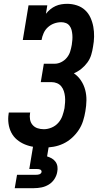

<svg xmlns="http://www.w3.org/2000/svg" viewBox="-20 -763 540 1003"><path d="M209 8Q183 8 158 4.5Q133 1 110 -8.5Q87 -18 68.5 -33.5Q50 -49 39 -70.5Q28 -92 24.5 -117.5Q21 -143 25 -168Q25 -170 25.5 -172Q26 -174 26 -175H138Q138 -175 137.5 -174Q137 -173 137 -172Q134 -155 137 -138.5Q140 -122 150.5 -110Q161 -98 176.5 -93Q192 -88 209 -88Q229 -88 249.5 -96.5Q270 -105 284.5 -121.5Q299 -138 306 -158Q313 -178 317 -198Q319 -213 320 -228.5Q321 -244 319.5 -258.5Q318 -273 313.5 -287Q309 -301 300 -312Q291 -323 277.5 -328.5Q264 -334 249 -334H193L209 -430H265Q283 -430 300 -438.5Q317 -447 329 -461.5Q341 -476 346.5 -493.5Q352 -511 355 -529Q357 -542 358 -555Q359 -568 358 -581Q357 -594 354 -606Q351 -618 343.5 -628Q336 -638 324.5 -642.5Q313 -647 300 -647Q281 -647 263 -640.5Q245 -634 230.5 -621Q216 -608 208 -590Q200 -572 197 -554H99L129 -735H227L220 -691Q230 -704 243 -714.5Q256 -725 270.5 -731.5Q285 -738 300.5 -740.5Q316 -743 331 -743Q357 -743 381.5 -735Q406 -727 424 -710.5Q442 -694 452.5 -671Q463 -648 467.5 -623Q472 -598 471.5 -571.5Q471 -545 466 -519Q463 -498 456.5 -476.5Q450 -455 436.5 -436.5Q423 -418 405 -403.5Q387 -389 366 -380Q388 -365 403 -342.5Q418 -320 425 -293.5Q432 -267 431.5 -238.5Q431 -210 426 -182Q422 -157 414 -131.5Q406 -106 391 -83.5Q376 -61 355.5 -42.5Q335 -24 310.5 -12.5Q286 -1 260 3.5Q234 8 209 8ZM57 220 69 150H169Q173 150 177.5 149.5Q182 149 186 147.5Q190 146 193.5 142.5Q197 139 197 135Q198 131 195.5 127.5Q193 124 189.5 122.5Q186 121 182 120.5Q178 120 174 120H133L153 0H235L226 54Q239 58 250.5 64.5Q262 71 270 82Q278 93 280 107Q282 121 279 135Q276 154 264.5 172Q253 190 235 201Q217 212 197 216Q177 220 157 220Z"/></svg>

Font: Iosevka Slab
Style: Bold Italic
Weight: 700
Italic angle: -9°
Monospace: yes
Designer: Belleve Invis
Foundry: Belleve Invis
Version: Version 11.1.0; ttfautohint (v1.8.3)